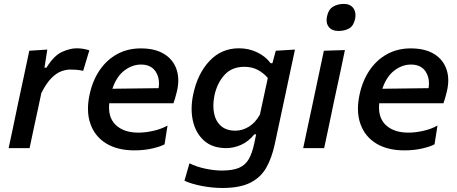

<svg xmlns="http://www.w3.org/2000/svg" viewBox="-20 -756 2333 980"><path d="M24 0Q35.5 -54.5 46.5 -105Q57 -155.5 70 -218L80.5 -267.5Q91.5 -318 104 -376.5Q116 -434.5 129.5 -497L221.5 -503L207 -410.5H217Q255.5 -472.5 296.5 -491Q337.5 -509.5 372 -509.5Q389 -509.5 406 -506.5Q423 -503.5 436 -499L404.5 -394.5Q385.5 -398.5 370 -399.8Q354.5 -401 337.5 -401Q318 -401 293.8 -392.5Q269.5 -384 243.2 -358.2Q217 -332.5 191 -281L176.5 -212.5Q164 -155 153.2 -104.8Q142.5 -54.5 131 0Z M666 11.5Q580 11.5 522.5 -23.5Q465 -58.5 442 -122.5Q429 -158 429 -201Q429 -234 437 -272Q452 -343.5 488.2 -397Q524.5 -450.5 578 -479.8Q631.5 -509 698.5 -509Q772 -509 818.5 -480Q865 -451 881.5 -400.5Q890 -375 890 -345.5Q890 -317.5 882 -285.5Q875 -256.5 865.5 -229H537.5Q536.5 -218 536.5 -207.5Q536.5 -151 571 -118Q612 -79 687 -79Q721.5 -79 762 -88Q802.5 -97 835 -115L820 -19.5Q801 -8.5 758.8 1.5Q716.5 11.5 666 11.5ZM700 -426.5Q655 -426.5 615 -396.2Q575 -366 553.5 -303L789.5 -306Q791.5 -319 791.5 -330.5Q791.5 -365.5 774 -391.5Q750 -426.5 700 -426.5Z M1114.5 203.5Q1063.5 203.5 1009.5 193Q955.5 182.5 921.5 166.5L947 77.5Q984.5 96 1029.5 105.2Q1074.5 114.5 1112 114.5Q1167 114.5 1199.5 100.8Q1232 87 1249.8 56.2Q1267.5 25.5 1278 -25.5L1287.5 -70.5H1278.5Q1248.5 -33.5 1210.8 -16.8Q1173 0 1135 0Q1064 0 1021.2 -38.5Q978.5 -77 964.5 -139.5Q958 -169 958 -200.5Q958 -235.5 966 -273.5Q988 -379.5 1049 -444.5Q1110 -509.5 1199.5 -509.5Q1251 -509.5 1294 -488.2Q1337 -467 1361 -433.5H1370.5L1387.5 -497L1485.5 -503Q1472.5 -443 1460.5 -386Q1448.5 -329 1435.5 -268L1382.5 -20.5Q1367.5 50 1339 100Q1310.5 150 1257.2 176.8Q1204 203.5 1114.5 203.5ZM1182 -89Q1216.5 -89 1249.5 -108.8Q1282.5 -128.5 1306.5 -170.5L1347 -358Q1325 -383.5 1295.8 -399.2Q1266.5 -415 1227.5 -415Q1163 -415 1125.5 -373.2Q1088 -331.5 1074.5 -268.5Q1069 -241 1069 -216.5Q1069 -196.5 1072.5 -178.5Q1080.5 -137.5 1107.8 -113.2Q1135 -89 1182 -89Z M1527.5 0Q1539 -54.5 1549.8 -105.2Q1560.5 -156 1574 -218L1584.5 -267.5Q1599 -337.5 1610.5 -390.5Q1621.5 -443 1633 -497L1740.5 -500.5Q1729 -444.5 1717.8 -391.8Q1706.5 -339 1691 -267.5L1680.5 -218Q1667.5 -156 1657 -105.5Q1646 -54.5 1634.5 0ZM1707 -598Q1674.5 -598 1658.5 -618Q1647 -632 1647 -653Q1647 -663 1649.5 -674Q1656.5 -707.5 1679.8 -721.8Q1703 -736 1735.5 -736Q1767.5 -736 1783.5 -714.5Q1794.5 -699 1794.5 -678.5Q1794.5 -669.5 1792.5 -660Q1785 -624.5 1762.5 -611.2Q1740 -598 1707 -598Z M2044 11.5Q1958 11.5 1900.5 -23.5Q1843 -58.5 1820 -122.5Q1807 -158 1807 -201Q1807 -234 1815 -272Q1830 -343.5 1866.2 -397Q1902.5 -450.5 1956 -479.8Q2009.5 -509 2076.5 -509Q2150 -509 2196.5 -480Q2243 -451 2259.5 -400.5Q2268 -375 2268 -345.5Q2268 -317.5 2260 -285.5Q2253 -256.5 2243.5 -229H1915.5Q1914.5 -218 1914.5 -207.5Q1914.5 -151 1949 -118Q1990 -79 2065 -79Q2099.5 -79 2140 -88Q2180.5 -97 2213 -115L2198 -19.5Q2179 -8.5 2136.8 1.5Q2094.5 11.5 2044 11.5ZM2078 -426.5Q2033 -426.5 1993 -396.2Q1953 -366 1931.5 -303L2167.5 -306Q2169.5 -319 2169.5 -330.5Q2169.5 -365.5 2152 -391.5Q2128 -426.5 2078 -426.5Z"/></svg>

Font: Heraclito Medium
Style: Italic
Weight: 500
Italic angle: -12°
Designer: Kostas Bartsokas (font) & Cristiano Sobral (main changes)
Foundry: Kostas Bartsokas (font) & Cristiano Sobral (main changes)
Version: Version 1.00;July 8, 2020;FontCreator 13.0.0.2655 64-bit